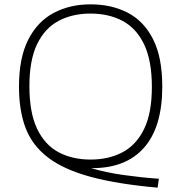

<svg xmlns="http://www.w3.org/2000/svg" viewBox="-20 -769 835 885"><path d="M706.5 96Q521 79.5 397.5 46Q274 12.5 201.5 -42.8Q129 -98 98.2 -178.5Q67.5 -259 67.5 -369.5Q67.5 -502 110 -585.8Q152.5 -669.5 227 -709.2Q301.5 -749 397.5 -749Q494 -749 568.5 -710.5Q643 -672 685.5 -588.5Q728 -505 728 -370Q728 -184.5 644.8 -89.2Q561.5 6 405.5 6Q402.5 6 400 6Q466.5 26 550.2 37.8Q634 49.5 712.5 55ZM397.5 -33.5Q481 -33.5 544.8 -67.2Q608.5 -101 644.2 -174.5Q680 -248 680 -368Q680 -490 644.2 -564.5Q608.5 -639 544.8 -672.8Q481 -706.5 397.5 -706.5Q314 -706.5 250.5 -673Q187 -639.5 151.2 -565.8Q115.5 -492 115.5 -372Q115.5 -250 151 -175.5Q186.5 -101 250.2 -67.2Q314 -33.5 397.5 -33.5Z"/></svg>

Font: Encode Sans Expanded ExtraLight
Style: Regular
Weight: 200
Width: 7
Designer: Multiple Designers
Foundry: Impallari Type
Version: Version 3.000; ttfautohint (v1.8.3) -l 8 -r 50 -G 200 -x 14 